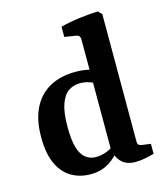

<svg xmlns="http://www.w3.org/2000/svg" viewBox="-102 -733 704 819"><g transform="rotate(-15 250.0 -323.5)"><path d="M198 8Q151 8 114 -13.5Q77 -35 55.5 -80.5Q34 -126 34 -199Q34 -275 59.5 -326.5Q85 -378 133 -404.5Q181 -431 248 -431Q271 -431 294.5 -427Q318 -423 331 -418L319 -359Q311 -367 292 -373Q273 -379 253 -379Q224 -379 202 -364Q180 -349 167 -312.5Q154 -276 154 -213Q154 -155 164 -121Q174 -87 193.5 -72Q213 -57 238 -57Q261 -57 284.5 -65.5Q308 -74 324 -89L337 -71Q316 -37 281 -14.5Q246 8 198 8ZM422 -639V-78Q422 -66 427 -61.5Q432 -57 441 -56L479 -51V-7Q466 -3 442 2Q418 7 397 7Q358 7 336.5 -13.5Q315 -34 308 -71V-558Q308 -576 291 -579L240 -587V-632Q277 -642 323 -648Q369 -654 406 -655Z"/></g></svg>

Font: Rasa SemiBold
Style: Regular
Weight: 600
Designer: Anna Giedrys (Yrsa+Rasa design), David Brezina (Yrsa art-direction, Rasa art-direction, design)
Foundry: Rosetta Type Foundry
Version: Version 2.004